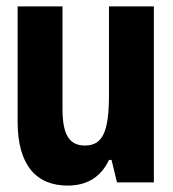

<svg xmlns="http://www.w3.org/2000/svg" viewBox="-20 -569 540 599"><path d="M191 10C252 10 295 -17 320 -70H328L345 0H460V-549H320V-275C320 -161 302 -115 245 -115C194 -115 175 -152 175 -230V-549H35V-189C35 -53 94 10 191 10Z"/></svg>

Font: Noto Sans Mono ExtraCondensed ExtraBold
Style: Regular
Weight: 800
Width: 2
Designer: Monotype Design Team
Foundry: Monotype Imaging Inc.
Version: Version 2.014